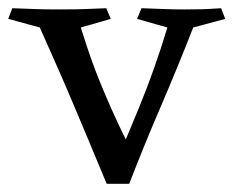

<svg xmlns="http://www.w3.org/2000/svg" viewBox="-20 -439 569 468"><path d="M239 -419 250 -393 177 -372Q190 -330 201.5 -297.5Q213 -265 225.5 -234.5Q238 -204 253 -170.5Q268 -137 289 -94Q291 -84 287 -67Q283 -50 275 -32.5Q267 -15 258 -3Q249 9 240 9Q214 -54 194 -101.5Q174 -149 156.5 -190.5Q139 -232 120 -275Q101 -318 77 -372L0 -393L10 -419Q40 -418 63 -417Q86 -416 124 -416Q167 -416 190 -417Q213 -418 239 -419ZM519 -419 529 -393 451 -372Q411 -270 370.5 -176Q330 -82 295 9H240Q278 -77 318 -174.5Q358 -272 388 -372L314 -393L325 -419Q356 -418 379 -417Q402 -416 429 -416Q455 -416 472.5 -416.5Q490 -417 519 -419Z"/></svg>

Font: Ruwudu
Style: Regular
Weight: 400
Designer: Becca Hirsbrunner Spalinger
Foundry: SIL International
Version: Version 3.000